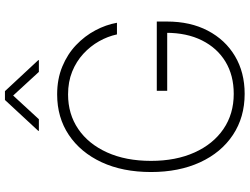

<svg xmlns="http://www.w3.org/2000/svg" viewBox="-135 -850 995 765"><g transform="rotate(-90 362.5 -467.5)"><path d="M371.1 9.8Q277.8 9.8 207.5 -36.9Q137.2 -83.5 98.4 -167.7Q59.6 -252 59.6 -363.3Q59.6 -476.1 98.6 -560.1Q137.7 -644 207.3 -690.7Q276.9 -737.3 368.7 -737.3Q430.2 -737.3 479.7 -716.8Q529.3 -696.3 565.4 -661.9Q601.6 -627.4 624 -585.2Q646.5 -543 654.3 -499H607.9Q600.1 -535.6 580.6 -570.3Q561 -605 530.5 -633.1Q500 -661.1 459.5 -677.5Q418.9 -693.8 368.7 -693.8Q290.5 -693.8 231 -653.3Q171.4 -612.8 137.7 -538.3Q104 -463.9 104 -363.3Q104 -264.2 137.5 -189.9Q170.9 -115.7 231 -74.7Q291 -33.7 371.1 -33.7Q444.8 -33.7 499.3 -66.7Q553.7 -99.6 584 -160.2Q614.3 -220.7 614.3 -303.2L629.9 -298.8H383.3V-340.3H659.2V-299.8Q659.2 -206.5 622.8 -137Q586.4 -67.4 521.5 -28.8Q456.5 9.8 371.1 9.8ZM270 -810.1H223.6V-812.5L346.7 -945.3H381.8L505.4 -812.5V-810.1H458.5L364.3 -912.6Z"/></g></svg>

Font: Inter 20pt ExtraLight
Style: Regular
Weight: 250
Version: Version 4.001;git-66647c0bb